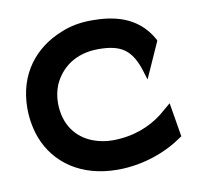

<svg xmlns="http://www.w3.org/2000/svg" viewBox="-60 -525 620 599"><g transform="rotate(-10 249.5 -225.5)"><path d="M22 -226C22 -193 28 -160 39 -131C71 -48 150 11 267 11C350 11 424 -18 475 -54L480 -57L462 -165L425 -134C386 -104 333 -82 267 -82C245 -82 225 -86 206 -93C155 -112 119 -157 119 -226C119 -246 123 -266 130 -283C152 -332 198 -370 272 -370C343 -370 377 -349 399 -276L407 -250L458 -364L456 -369C411 -450 331 -462 267 -462C231 -462 198 -456 168 -443C85 -410 22 -337 22 -226Z"/></g></svg>

Font: Charger Pro
Style: ExBd
Weight: 400
Designer: Jasper
Foundry: Cannot Into Space Fonts
Version: Version 1.09